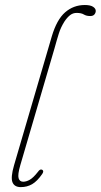

<svg xmlns="http://www.w3.org/2000/svg" viewBox="-20 -739 402 766"><path d="M318.5 -719Q340.5 -719 351.2 -712Q362 -705 362 -695.5Q362 -688 356.8 -681.5Q351.5 -675 340 -675Q324.5 -675 314.5 -681.2Q304.5 -687.5 285.5 -687.5Q271 -687.5 259.5 -678.5Q248 -669.5 237 -653Q222.5 -630 214.8 -605.5Q207 -581 197 -544.5L61 -80Q50 -42 54.2 -28Q58.5 -14 72.5 -14Q85 -14 99 -22Q113 -30 131 -53Q140 -66.5 148.5 -61.5Q156.5 -57 148.5 -45Q128.5 -16 108.2 -4.2Q88 7.5 63 7.5Q37.5 7.5 29.8 -11.8Q22 -31 36 -79.5L186.5 -593.5Q206.5 -661 240 -690Q273.5 -719 318.5 -719Z"/></svg>

Font: Fraunces 144pt S100 Thin
Style: Italic
Weight: 100
Italic angle: -16°
Version: Version 1.000; ttfautohint (v1.8.3)